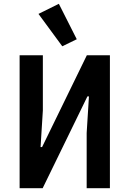

<svg xmlns="http://www.w3.org/2000/svg" viewBox="-20 -988 680 1008"><path d="M83 -698H205V-408L193 -216H201L436 -698H557V0H435V-290L447 -482H439L204 0H83ZM182 -915 289 -968 383 -782 307 -745Z"/></svg>

Font: Writer SemiBold
Style: Regular
Weight: 600
Monospace: yes
Designer: Mike Abbink, Paul van der Laan, Pieter van Rosmalen
Foundry: Bold Monday
Version: Version 2.001 2020